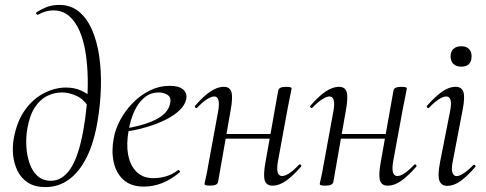

<svg xmlns="http://www.w3.org/2000/svg" viewBox="-20 -749 1982 783"><path d="M165.8 14Q121.8 14 94 -4.2Q66.2 -22.4 51.7 -51.8Q37.2 -81.2 33.6 -115.6Q30 -150 36 -183.2Q49 -255.4 82.5 -301.3Q116 -347.2 160.3 -369.6Q204.6 -392 249 -392Q283 -392 310.2 -379.9Q337.4 -367.8 359.4 -346.6L344.6 -306.2Q325.4 -341.8 294.3 -356.9Q263.2 -372 232.4 -372Q201.6 -372 172.7 -357.9Q143.8 -343.8 122.5 -311.8Q101.2 -279.8 91.6 -225.4Q85.4 -190.4 87.4 -153.1Q89.4 -115.8 100.4 -83.5Q111.4 -51.2 132.9 -31.5Q154.4 -11.8 188.2 -11.8Q233.6 -11.8 266.6 -59.8Q299.6 -107.8 319.4 -215.2Q328.4 -264 333.6 -319.1Q338.8 -374.2 337.8 -429.1Q336.8 -484 329 -534Q321.2 -584 304.6 -622.6Q288 -661.2 261.6 -683.9Q235.2 -706.6 197 -706.6Q165.8 -706.6 135 -688.8Q131.2 -687.6 128.4 -692.1Q125.6 -696.6 127.8 -697.8Q141.6 -707.8 165.8 -718.4Q190 -729 221.8 -729Q268.2 -729 301.3 -702Q334.4 -675 355 -628.1Q375.6 -581.2 384.5 -520.6Q393.4 -460 391.5 -392.2Q389.6 -324.4 378 -255.6Q363.4 -167 333.1 -106.9Q302.8 -46.8 260.5 -16.4Q218.2 14 165.8 14Z M567.2 12Q514 12 483.5 -15.8Q453 -43.6 443.5 -88.6Q434 -133.6 443.8 -185Q450.2 -222.4 470.8 -260.5Q491.4 -298.6 522.2 -329.9Q553 -361.2 591.2 -380.1Q629.4 -399 672.4 -399Q708.6 -399 726.3 -384.6Q744 -370.2 739.6 -345Q735 -321.4 712.2 -299.4Q689.4 -277.4 653.1 -259.6Q616.8 -241.8 572.3 -229.1Q527.8 -216.4 480.2 -210.6L482.2 -223.6Q558.8 -234.6 611.2 -259.3Q663.6 -284 673 -324Q680.2 -350.8 664.1 -361.4Q648 -372 627.6 -372Q594.2 -372 568.9 -351.1Q543.6 -330.2 527.7 -295.2Q511.8 -260.2 504.8 -218Q494.4 -162.2 502.6 -118.2Q510.8 -74.2 536.8 -48.3Q562.8 -22.4 605.4 -22.4Q629.2 -22.4 655.3 -29.4Q681.4 -36.4 705.8 -55Q708.6 -57 712.1 -53Q715.6 -49 712.8 -46.2Q674.8 -14.8 638.7 -1.4Q602.6 12 567.2 12Z M837.4 8Q823.2 8 818.6 6.3Q814 4.6 814 1.6Q814 -1.6 819.5 -24.8Q825 -48 829 -74L870 -297Q879.8 -355.6 853.4 -355.6Q841.8 -355.6 823.7 -344Q805.6 -332.4 784.2 -310Q781.2 -306 776.8 -310.5Q772.4 -315 776.2 -318.2Q809.8 -357.2 838.4 -376.1Q867 -395 892.6 -395Q917.4 -395 923.8 -373.3Q930.2 -351.6 920.6 -299.4L869.4 -7.2Q866.8 8 837.4 8ZM874 -183.4 877.8 -202.6H1110.2L1107.2 -183.4ZM1091.4 8.2Q1065.8 8.2 1059.5 -13.9Q1053.2 -36 1062.6 -87.4L1114.6 -379.6Q1117.2 -394.8 1145.8 -394.8Q1161 -394.8 1165.1 -393Q1169.2 -391.2 1169.2 -388.4Q1169.2 -385.2 1164.2 -362.4Q1159.2 -339.6 1154.2 -312.8L1113.2 -89.8Q1103.4 -31.2 1130.6 -31.2Q1155.6 -31.2 1198.8 -76.8Q1202.8 -80.8 1206.8 -76.7Q1210.8 -72.6 1207 -68.6Q1173.4 -30.4 1145.6 -11.1Q1117.8 8.2 1091.4 8.2Z M1307.4 8Q1293.2 8 1288.6 6.3Q1284 4.6 1284 1.6Q1284 -1.6 1289.5 -24.8Q1295 -48 1299 -74L1340 -297Q1349.8 -355.6 1323.4 -355.6Q1311.8 -355.6 1293.7 -344Q1275.6 -332.4 1254.2 -310Q1251.2 -306 1246.8 -310.5Q1242.4 -315 1246.2 -318.2Q1279.8 -357.2 1308.4 -376.1Q1337 -395 1362.6 -395Q1387.4 -395 1393.8 -373.3Q1400.2 -351.6 1390.6 -299.4L1339.4 -7.2Q1336.8 8 1307.4 8ZM1344 -183.4 1347.8 -202.6H1580.2L1577.2 -183.4ZM1561.4 8.2Q1535.8 8.2 1529.5 -13.9Q1523.2 -36 1532.6 -87.4L1584.6 -379.6Q1587.2 -394.8 1615.8 -394.8Q1631 -394.8 1635.1 -393Q1639.2 -391.2 1639.2 -388.4Q1639.2 -385.2 1634.2 -362.4Q1629.2 -339.6 1624.2 -312.8L1583.2 -89.8Q1573.4 -31.2 1600.6 -31.2Q1625.6 -31.2 1668.8 -76.8Q1672.8 -80.8 1676.8 -76.7Q1680.8 -72.6 1677 -68.6Q1643.4 -30.4 1615.6 -11.1Q1587.8 8.2 1561.4 8.2Z M1804.2 9Q1780 9 1772 -12Q1764 -33 1774.8 -89L1815.8 -297Q1827.4 -355.6 1799.2 -355.6Q1787.6 -355.6 1769.5 -344Q1751.4 -332.4 1730.2 -310Q1727 -306 1722.6 -310.5Q1718.2 -315 1722 -318.2Q1756.4 -357.2 1784.2 -376.1Q1812 -395 1837.6 -395Q1863.2 -395 1870 -373.3Q1876.8 -351.6 1866.4 -299.4L1826 -89Q1820.2 -58.6 1825.2 -44.7Q1830.2 -30.8 1842.2 -30.8Q1853.2 -30.8 1871 -42.4Q1888.8 -54 1909.6 -75.4Q1913.6 -79.4 1917.6 -75Q1921.6 -70.6 1917.6 -67.4Q1885 -29.6 1857.6 -10.3Q1830.2 9 1804.2 9ZM1861 -477.2Q1840.6 -477.2 1829.1 -488.2Q1817.6 -499.2 1817.6 -520Q1817.6 -538.4 1829.1 -549.4Q1840.6 -560.4 1861 -560.4Q1881.4 -560.4 1892.3 -549.4Q1903.2 -538.4 1903.2 -520Q1903.2 -477.2 1861 -477.2Z"/></svg>

Font: Cormorant Light
Style: Italic
Weight: 300
Italic angle: -10°
Designer: Christian Thalmann (Catharsis Fonts)
Foundry: Catharsis Fonts
Version: Version 4.000